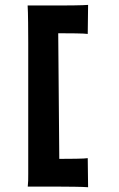

<svg xmlns="http://www.w3.org/2000/svg" viewBox="-20 -721 494 797"><path d="M97.2 0.5C97.2 25.9 97.2 33.2 95.2 53.7H231.4C252.4 53.7 326.7 54.2 345.7 56.2L344.2 -64.5C334.5 -62 262.2 -61.5 226.1 -61.5L221.7 -583C262.2 -583 334.5 -582.5 344.2 -580.1L345.7 -700.7C326.7 -698.7 252.4 -698.2 231.4 -698.2H94.7C96.7 -672.9 97.2 -585 97.2 -543Z"/></svg>

Font: HammersmithOne
Style: Regular
Weight: 400
Designer: Nicole Fally
Foundry: Nicole Fally
Version: Version 1.003